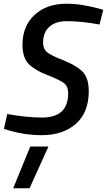

<svg xmlns="http://www.w3.org/2000/svg" viewBox="-20 -717 576 1034"><path d="M139 297H51L143 72H241ZM205 11Q103 11 1 -23L19 -103Q123 -84 206 -84Q347 -84 347 -214Q347 -252 325 -269Q303 -286 240 -311Q172 -336 136.5 -370.5Q101 -405 101 -476Q101 -576 166 -636.5Q231 -697 338 -697Q377 -697 412 -692Q485 -680 536 -664L516 -585Q419 -603 339 -603Q280 -603 246 -573Q212 -543 212 -487Q212 -454 233.5 -436Q255 -418 320 -393Q401 -360 429.5 -325.5Q458 -291 458 -226Q458 -111 388.5 -50Q319 11 205 11Z"/></svg>

Font: Storia Sans SemiBold
Style: Italic
Weight: 600
Italic angle: -13°
Designer: Campivisivi
Foundry: Accademia di Belle Arti di Urbino and students of MA course of Visual design
Version: Version 60.001;May 25, 2020;FontCreator 12.0.0.2522 64-bit